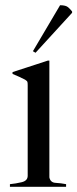

<svg xmlns="http://www.w3.org/2000/svg" viewBox="-20 -715 296 735"><path d="M18 0V-10Q40 -12 63 -17.5Q86 -23 86 -42V-389Q86 -397 85 -401Q84 -405 76 -410Q55 -421 28 -432V-439L163 -483H169V-36Q173 -16 193 -15Q213 -14 233 -10V0ZM116 -513 106 -519 210 -695Q232 -695 241 -687Q250 -679 256 -671V-666Z"/></svg>

Font: Mulat Addis
Style: Regular
Weight: 400
Designer: Fasil fikreab
Version: Version 1.001; ttfautohint (v1.8.3)